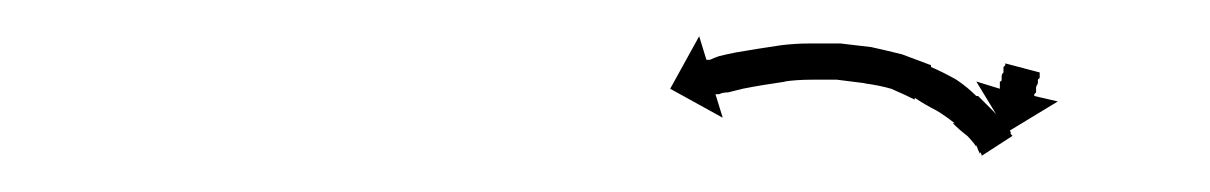

<svg xmlns="http://www.w3.org/2000/svg" viewBox="-20 -584 668 106"><path d="M554 -544Q554 -545 554 -544Q554 -544 554 -543.5Q554 -543 554 -543Q554 -543 554 -542Q554 -542 554 -541Q554 -541 553 -540Q553 -540 553 -539Q553 -539 553 -538.5Q553 -538 553 -538Q552 -536 552 -536Q552 -536 552 -535Q552 -534 552 -534Q552 -534 552 -533Q552 -533 551 -532Q551 -532 551 -531Q551 -531 551 -531Q551 -531 551 -531L564 -528L536 -511L519 -539L532 -535Q532 -536 532 -536Q532 -536 532 -536Q532 -537 532 -537Q532 -537 532 -537Q532 -537 532 -538Q532 -538 532 -539Q533 -539 533 -540Q533 -542 533 -541Q533 -541 533 -542Q533 -543 534 -544Q534 -546 534 -545Q534 -545 534 -546Q534 -545 534 -547Q535 -548 535 -548Q535 -549 535 -548Q535 -549 535 -549Q535 -549 535 -549L554 -544Q554 -544 554 -544ZM521 -500Q521 -500 521 -500Q521 -500 521 -500Q521 -500 521 -499.5Q521 -499 521 -499Q520 -501 519 -504Q519 -504 519 -503.5Q519 -503 519 -503Q519 -503 519 -503Q519 -503 519 -503Q517 -506 514 -509Q514 -509 514 -509Q514 -509 514 -509Q514 -509 514 -509Q514 -509 514 -509Q510 -512 506 -516Q506 -516 506 -516Q506 -516 506 -516Q507 -516 507 -516Q507 -516 507 -516Q502 -520 497 -523Q497 -523 497 -523Q497 -523 497 -523Q497 -523 497 -523Q497 -523 497 -523Q491 -526 485 -530Q485 -530 485 -530Q485 -530 485 -529Q485 -529 485 -529Q485 -529 485 -529Q479 -532 472 -535Q472 -535 472 -535Q472 -535 472 -535Q472 -535 472 -535Q472 -535 472 -535Q465 -537 457 -538Q457 -538 457 -538Q457 -538 457 -538Q457 -538 457.5 -538Q458 -538 458 -538Q450 -539 442 -540Q442 -540 442 -540Q442 -540 442 -540Q442 -540 442.5 -540Q443 -540 443 -540Q435 -540 427 -540Q427 -540 427.5 -540Q428 -540 428 -540Q428 -540 428 -540Q428 -540 428 -540Q420 -540 413 -539Q413 -539 413.5 -539Q414 -539 414 -539Q414 -539 414 -539Q414 -539 414 -539Q407 -538 401 -537Q401 -537 401 -537Q401 -537 401 -537Q401 -537 401 -537Q401 -537 401 -537Q395 -536 390 -535Q390 -535 390 -535Q390 -535 390 -535Q390 -535 390 -535Q390 -535 390 -535Q386 -534 382 -533Q382 -533 382 -533Q382 -533 382 -533Q382 -533 382 -533Q382 -533 382 -533Q379 -533 377 -532Q377 -532 377 -532Q377 -532 377 -532Q377 -532 377 -532Q377 -532 377 -532Q376 -532 375 -532L379 -519L350 -535L366 -564L370 -551Q371 -551 372 -551Q372 -551 372 -551Q372 -551 372 -551Q372 -551 372 -551Q372 -551 372 -551Q374 -552 377 -553Q377 -553 377 -553Q377 -553 377 -553Q377 -553 377 -553Q377 -553 377 -553Q381 -554 386 -555Q386 -555 386 -555Q386 -555 386 -555Q386 -555 386 -555Q386 -555 386 -555Q392 -556 398 -557Q398 -557 398 -557Q398 -557 398 -557Q398 -557 398 -557Q398 -557 398 -557Q404 -558 411 -559Q411 -559 411 -559Q411 -559 411 -559Q411 -559 411 -559Q411 -559 411 -559Q419 -560 427 -560Q427 -560 427 -560Q427 -560 427 -560Q427 -560 427 -560Q427 -560 427 -560Q435 -560 443 -560Q443 -560 443.5 -560Q444 -560 444 -560Q444 -560 444 -560Q444 -560 444 -560Q452 -559 461 -558Q461 -558 461 -558Q461 -558 461 -558Q461 -558 461 -558Q461 -558 461 -558Q470 -556 478 -554Q478 -554 478 -554Q478 -554 478 -554Q478 -554 478 -554Q478 -554 478 -554Q486 -551 494 -548Q494 -548 494 -548Q494 -548 494 -548Q494 -548 494 -547.5Q494 -547 494 -547Q501 -544 508 -540Q508 -540 508 -540Q508 -540 508 -540Q508 -540 508 -540Q508 -540 508 -540Q514 -536 519 -531Q519 -531 519 -531Q519 -531 519 -531Q519 -531 519.5 -531Q520 -531 520 -531Q524 -527 528 -523Q528 -523 528 -523Q528 -523 528 -523Q528 -523 528 -523Q528 -523 528 -523Q532 -519 534 -516Q534 -516 534 -516Q534 -516 534 -516Q534 -516 534.5 -515.5Q535 -515 535 -515Q537 -513 538 -511Q538 -511 538 -511Q538 -511 538 -511Q538 -510 538 -510Q538 -510 538 -510Q539 -509 539 -509L522 -498Q522 -499 521 -500Z"/></svg>

Font: FRB American Cursive Just Arrows Light
Style: Italic
Weight: 300
Italic angle: -25°
Version: Version 2.0;Modular Font Editor K font №1